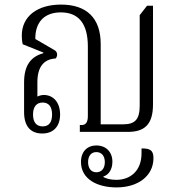

<svg xmlns="http://www.w3.org/2000/svg" viewBox="-20 -575 776 837"><path d="M164 7C214 7 242 -25 242 -76C242 -129 212 -161 171 -161C161 -161 151 -158 143 -154V-217C143 -282 170 -317 222 -320C226 -323 229 -330 229 -337C229 -346 225 -353 215 -358L134 -405C133 -480 175 -521 245 -521C322 -521 363 -473 363 -372V-69C363 -42 354 -30 336 -30H328V0H537C609 0 647 -31 647 -120V-550H621L589 -509V-114C589 -54 568 -33 517 -33H419V-383C419 -497 357 -555 246 -555C143 -555 75 -504 75 -420C75 -408 76 -395 79 -382L169 -346V-343C113 -328 85 -288 85 -216V-86C85 -24 114 7 164 7ZM166 -24C137 -24 124 -44 124 -76C124 -108 138 -128 166 -128C194 -128 207 -108 207 -76C207 -44 195 -24 166 -24ZM488 242C582 242 649 192 649 114C649 79 633 72 597 72V93C597 172 546 209 487 209C460 209 443 203 431 197V194C450 189 470 168 470 130C470 85 439 59 401 59C361 59 333 85 333 131C333 206 404 242 488 242ZM400 176C377 176 364 158 364 132C364 105 377 88 400 88C423 88 437 105 437 132C437 159 423 176 400 176Z"/></svg>

Font: Noto Serif Thai Condensed Light
Style: Regular
Weight: 300
Width: 3
Designer: Monotype Design Team
Foundry: Monotype Imaging Inc.
Version: Version 2.002